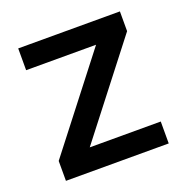

<svg xmlns="http://www.w3.org/2000/svg" viewBox="-96 -578 647 667"><g transform="rotate(-20 228.0 -244.5)"><path d="M418 -81V0H38V-73.5L298 -408.5H39.5V-489H415.5V-416L155.5 -81Z"/></g></svg>

Font: Anek Odia Medium Medium
Style: Regular
Weight: 500
Version: Version 1.003